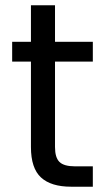

<svg xmlns="http://www.w3.org/2000/svg" viewBox="-20 -706 404 726"><path d="M97 -150V-473H26V-548H97V-686H188V-548H331V-473H188V-150Q188 -110 205 -93.5Q222 -77 264 -77H331V0H249Q173 0 135 -35Q97 -70 97 -150Z"/></svg>

Font: SVN-Poppins
Style: Regular
Weight: 400
Designer: Ninad Kale (Devanagari), Jonny Pinhorn (Latin)
Foundry: Indian Type Foundry
Version: Version 3.002 2017